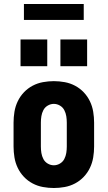

<svg xmlns="http://www.w3.org/2000/svg" viewBox="-20 -935 540 963"><path d="M250 8Q223 8 195.5 3Q168 -2 143.5 -15Q119 -28 100 -48Q81 -68 69 -93Q57 -118 52.5 -145.5Q48 -173 48 -200V-320Q48 -347 52.5 -374.5Q57 -402 69 -427Q81 -452 100 -472Q119 -492 143.5 -505Q168 -518 195.5 -523Q223 -528 250 -528Q277 -528 304.5 -523Q332 -518 356.5 -505Q381 -492 400 -472Q419 -452 431 -427Q443 -402 447.5 -374.5Q452 -347 452 -320V-200Q452 -173 447.5 -145.5Q443 -118 431 -93Q419 -68 400 -48Q381 -28 356.5 -15Q332 -2 304.5 3Q277 8 250 8ZM250 -106Q266 -106 280.5 -114.5Q295 -123 302.5 -137.5Q310 -152 312.5 -168Q315 -184 315 -200V-320Q315 -336 312.5 -352Q310 -368 302.5 -382.5Q295 -397 280.5 -405.5Q266 -414 250 -414Q234 -414 219.5 -405.5Q205 -397 197.5 -382.5Q190 -368 187.5 -352Q185 -336 185 -320V-200Q185 -184 187.5 -168Q190 -152 197.5 -137.5Q205 -123 219.5 -114.5Q234 -106 250 -106ZM417 -603H283V-737H417ZM217 -603H83V-737H217ZM100 -835V-915H400V-835Z"/></svg>

Font: Iosevka SS04 Heavy
Style: Regular
Weight: 900
Monospace: yes
Designer: Belleve Invis
Foundry: Belleve Invis
Version: Version 19.0.0; ttfautohint (v1.8.4)